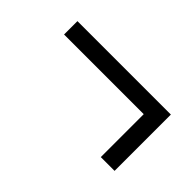

<svg xmlns="http://www.w3.org/2000/svg" viewBox="-40 -481 680 680"><g transform="rotate(45 300.0 -141.0)"><path d="M66 -282H534V0H465V-215H66Z"/></g></svg>

Font: LivvicRegular
Style: Regular
Weight: 400
Designer: Jacques Le Bailly, Baron von Fonthausen
Version: Version 1.001; ttfautohint (v1.8.2)